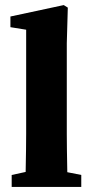

<svg xmlns="http://www.w3.org/2000/svg" viewBox="-20 -736 363 756"><path d="M245 -58 300 -47V0H26V-47L81 -59Q83 -159 83 -210V-619L21 -629V-671L231 -716L247 -706L243 -566V-210Q243 -160 245 -58Z"/></svg>

Font: TypoPRO Source Serif Pro
Style: Bold
Weight: 700
Designer: Frank Grießhammer
Foundry: Adobe Systems Incorporated
Version: Version 1.017;PS 1.0;hotconv 1.0.79;makeotf.lib2.5.61930